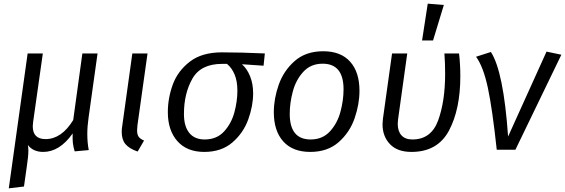

<svg xmlns="http://www.w3.org/2000/svg" viewBox="-20 -818 3087 1049"><path d="M457 -86Q457 -38 465 2L388 9Q380 -17 378 -38Q376 -59 377 -89Q306 12 216 12Q161 12 132 -26Q135 -13 135 5Q135 37 126 95L111 201L28 211L131 -526H214L161 -152Q159 -134 159 -128Q159 -58 229 -58Q316 -58 380 -162L430 -526H513L464 -176Q457 -128 457 -86Z M731 -134Q729 -112 729 -106Q729 -83 737.5 -71Q746 -59 767 -50L732 10Q686 -6 665.5 -30.5Q645 -55 645 -97Q645 -113 648 -131L703 -526H786Z M897 -205Q897 -282 924 -356Q951 -430 1017 -481Q1083 -532 1192 -532Q1295 -532 1427 -526L1420 -459L1302 -467Q1330 -442 1346.5 -401Q1363 -360 1363 -308Q1363 -240 1336.5 -166Q1310 -92 1250 -40Q1190 12 1096 12Q1001 12 949 -47Q897 -106 897 -205ZM1277 -323Q1277 -375 1261.5 -411.5Q1246 -448 1220 -469H1193Q1077 -469 1031 -388Q985 -307 985 -195Q985 -128 1014 -92Q1043 -56 1098 -56Q1164 -56 1204 -99.5Q1244 -143 1260.5 -204Q1277 -265 1277 -323Z M1476 -205Q1476 -279 1503 -355.5Q1530 -432 1590.5 -485Q1651 -538 1746 -538Q1842 -538 1893 -481Q1944 -424 1944 -322Q1944 -249 1917.5 -172Q1891 -95 1830.5 -41.5Q1770 12 1675 12Q1579 12 1527.5 -45.5Q1476 -103 1476 -205ZM1857 -330Q1857 -470 1743 -470Q1678 -470 1637.5 -426Q1597 -382 1580 -319Q1563 -256 1563 -196Q1563 -56 1677 -56Q1742 -56 1782.5 -100Q1823 -144 1840 -207Q1857 -270 1857 -330Z M2495 -401Q2495 -221 2433 -104.5Q2371 12 2228 12Q2151 12 2110.5 -30.5Q2070 -73 2070 -139Q2070 -148 2072 -168L2122 -526H2205L2155 -167Q2153 -149 2153 -142Q2153 -101 2173.5 -78.5Q2194 -56 2233 -56Q2336 -56 2374 -160.5Q2412 -265 2412 -415Q2412 -477 2408 -526H2488Q2495 -467 2495 -401ZM2405 -791 2346 -597H2286L2317 -798Z M2756 -72 2966 -536 3047 -519 2796 0H2694Q2670 -223 2645.5 -338Q2621 -453 2581 -508L2662 -534Q2731 -428 2756 -72Z"/></svg>

Font: FiraGO Book
Style: Italic
Weight: 350
Italic angle: -8°
Designer: bBox Type GmbH
Foundry: bBox Type GmbH
Version: Version 1.001